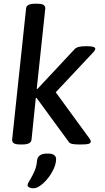

<svg xmlns="http://www.w3.org/2000/svg" viewBox="-20 -773 561 1030"><path d="M45 -23 120 -728Q122 -753 168 -753H179Q203 -753 213 -747Q223 -741 223 -728L177 -296H181L380 -509Q394 -525 437 -525H451Q470 -525 480.5 -521.5Q491 -518 491 -512Q491 -503 479 -491L279 -278L460 -30Q467 -20 467 -15Q467 -5 456 -1.5Q445 2 418 2H402Q381 2 367 -1Q353 -4 348 -13L176 -248L172 -247L149 -23Q146 2 100 2H89Q65 2 55 -4Q45 -10 45 -23ZM128 220Q128 211 142 190Q157 165 166.5 142Q176 119 179 87Q181 70 194 60.5Q207 51 230 51H242Q260 51 270.5 59Q281 67 281 80Q281 111 260.5 148Q240 185 211 211Q182 237 160 237Q148 237 138 233Q128 229 128 220Z"/></svg>

Font: Asap-MediumItalic
Style: Italic
Weight: 500
Italic angle: -6°
Designer: Pablo Cosgaya
Foundry: Omnibus-Type
Version: Version 2.000; ttfautohint (v1.8)